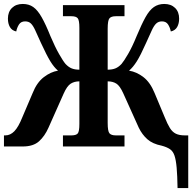

<svg xmlns="http://www.w3.org/2000/svg" viewBox="-20 -740 980 970"><path d="M877 210Q876 147 872.5 107.5Q869 68 861.5 46Q854 24 838.5 13.5Q823 3 797 -4Q751 -13 724.5 -36.5Q698 -60 681 -95L603 -268Q586 -306 568 -317.5Q550 -329 524 -329V-119Q524 -77 533 -66.5Q542 -56 565 -56H609V0H298V-56H341Q364 -56 372.5 -65.5Q381 -75 381 -114V-329Q356 -329 337.5 -317.5Q319 -306 302 -268L225 -95Q206 -52 177 -26Q148 0 95 0H0V-56H7Q32 -56 52.5 -77Q73 -98 93 -148L145 -270Q166 -323 201 -350Q236 -377 273 -383Q253 -400 234.5 -430Q216 -460 187 -523Q169 -563 158 -587Q147 -611 136 -621.5Q125 -632 107 -632Q86 -632 76 -616.5Q66 -601 62 -581Q40 -586 30 -603.5Q20 -621 20 -646Q20 -680 40.5 -700Q61 -720 95 -720Q126 -720 148 -704.5Q170 -689 190.5 -653Q211 -617 235 -557Q258 -503 278.5 -467Q299 -431 311 -417Q326 -401 342 -394.5Q358 -388 381 -388V-599Q381 -638 372.5 -648Q364 -658 341 -658H298V-714H609V-658H565Q542 -658 533 -647.5Q524 -637 524 -595V-388Q547 -388 563 -394.5Q579 -401 594 -417Q606 -431 627 -467Q648 -503 670 -557Q695 -617 715 -653Q735 -689 757.5 -704.5Q780 -720 810 -720Q844 -720 864.5 -700Q885 -680 885 -646Q885 -621 875 -603.5Q865 -586 843 -581Q839 -601 829 -616.5Q819 -632 798 -632Q781 -632 769.5 -621.5Q758 -611 747 -587Q736 -563 718 -523Q690 -460 671 -430Q652 -400 632 -383Q670 -377 704.5 -350.5Q739 -324 761 -270L812 -148Q826 -113 838.5 -93Q851 -73 868.5 -64.5Q886 -56 914 -56H931V210Z"/></svg>

Font: Noto Serif ExtraCondensed Black
Style: Regular
Weight: 900
Width: 2
Designer: Monotype Design Team
Foundry: Monotype Imaging Inc.
Version: Version 2.015; ttfautohint (v1.8.4.7-5d5b)